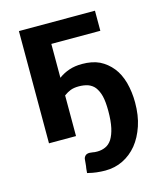

<svg xmlns="http://www.w3.org/2000/svg" viewBox="-106 -590 710 848"><g transform="rotate(-15 249.0 -166.0)"><path d="M61 -513.2H408.7V-421.4H184.6V-266.6Q207 -283.2 233.4 -292Q259.8 -300.8 292 -300.8Q338.4 -300.8 371.6 -285.2Q404.8 -268.6 428.7 -238.8Q451.2 -210.9 463.4 -168Q475.1 -124 475.1 -76.2Q475.1 -16.6 459.5 29.8Q443.4 77.6 416.5 110.8Q388.7 144.5 351.6 162.6Q314.9 180.7 270.5 180.7Q252.4 180.7 230.5 178.2Q216.3 176.8 189.5 170.4Q190.4 159.2 190.9 153.8Q190.9 151.9 191.7 147Q192.4 142.1 192.9 140.1Q193.4 135.7 194.3 126Q194.8 120.6 195.8 109.4Q196.3 100.6 204.1 92.8Q210.9 86.9 222.7 86.9Q228.5 86.9 237.3 88.4Q244.6 90.3 257.3 90.3Q278.3 90.3 295.4 82.5Q312.5 75.2 325.2 56.2Q337.9 35.2 344.2 6.3Q351.1 -25.4 351.1 -70.3Q351.1 -112.8 344.7 -138.7Q338.4 -163.6 325.2 -181.2Q313.5 -195.8 293.9 -203.1Q274.9 -209 252.9 -209Q229.5 -209 213.9 -202.6Q201.2 -197.8 184.6 -186V0H61Z"/></g></svg>

Font: Lato-SemiBold
Style: Bold
Weight: 500
Designer: Lukasz Dziedzic with Adam Twardoch and Botio Nikoltchev
Foundry: tyPoland Lukasz Dziedzic
Version: ""